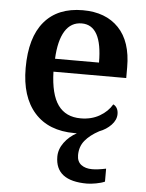

<svg xmlns="http://www.w3.org/2000/svg" viewBox="-55 -592 663 870"><g transform="rotate(5 277.0 -157.5)"><path d="M229 123Q229 89 251.5 58.5Q274 28 308 10H297Q179 10 115 -62Q51 -134 51 -265Q51 -404 112 -476Q173 -548 287 -548Q391 -548 450 -486.5Q509 -425 509 -308V-259H178Q181 -156 216 -107.5Q251 -59 319 -59Q368 -59 405 -80.5Q442 -102 461 -135Q472 -130 478 -119Q484 -108 484 -93Q484 -66 462 -43Q440 -20 408 -8Q367 14 344.5 41.5Q322 69 322 108Q322 137 341 151.5Q360 166 391 166Q416 166 454 158V217Q439 224 414.5 228.5Q390 233 373 233Q229 233 229 123ZM380 -318Q380 -488 287 -488Q238 -488 211 -444.5Q184 -401 180 -318Z"/></g></svg>

Font: Noto Serif SemiBold
Style: Regular
Weight: 600
Designer: Monotype Design Team
Foundry: Monotype Imaging Inc.
Version: Version 1.001